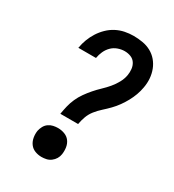

<svg xmlns="http://www.w3.org/2000/svg" viewBox="-182 -845 863 955"><g transform="rotate(30 250.0 -367.5)"><path d="M180 -225Q184 -249 189.5 -272Q195 -295 205 -317.5Q215 -340 229.5 -360.5Q244 -381 260.5 -400Q277 -419 295.5 -436.5Q314 -454 330 -473Q346 -492 358 -514Q370 -536 374 -559Q377 -577 375 -595Q373 -613 363.5 -627.5Q354 -642 337.5 -648.5Q321 -655 302 -655Q283 -655 263.5 -648Q244 -641 229.5 -626.5Q215 -612 206.5 -593Q198 -574 195 -555L194 -554H93L94 -556Q98 -580 107 -604Q116 -628 130 -650Q144 -672 163 -690.5Q182 -709 205 -721Q228 -733 253 -738Q278 -743 303 -743Q329 -743 355 -738.5Q381 -734 403 -722Q425 -710 441 -691Q457 -672 466 -648.5Q475 -625 477 -599Q479 -573 474 -546Q470 -523 462 -501Q454 -479 442.5 -458Q431 -437 417 -417.5Q403 -398 386 -380.5Q369 -363 350.5 -346.5Q332 -330 317 -311Q302 -292 294 -270Q286 -248 282 -225ZM206 8Q186 8 168 1Q150 -6 139 -21Q128 -36 124.5 -55.5Q121 -75 124 -95Q127 -109 134 -122Q141 -135 153 -143.5Q165 -152 179 -155Q193 -158 206 -158Q226 -158 244.5 -151Q263 -144 274 -129Q285 -114 288 -94.5Q291 -75 288 -55Q286 -41 278.5 -28.5Q271 -16 259 -7Q247 2 233 5Q219 8 206 8Z"/></g></svg>

Font: Iosevka Curly Semibold
Style: Italic
Weight: 600
Italic angle: -9°
Monospace: yes
Designer: Belleve Invis
Foundry: Belleve Invis
Version: Version 22.1.2; ttfautohint (v1.8.4)